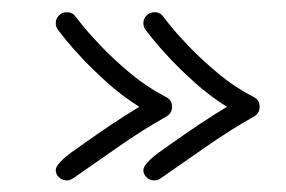

<svg xmlns="http://www.w3.org/2000/svg" viewBox="-20 -285 478 321"><path d="M219.7 -0.5Q219.7 -5.4 225.1 -11.7Q230.5 -18.1 238 -24.2Q245.6 -30.3 254.2 -36.1Q262.7 -42 268.6 -46.4Q291.5 -62.5 313.7 -77.4Q335.9 -92.3 359.4 -106.4Q330.6 -124.5 306.2 -146.5Q281.7 -168.5 263.7 -187.7Q245.6 -207 234.9 -220.5Q224.1 -233.9 223.1 -235.4Q219.7 -240.2 219.7 -246.6Q219.7 -253.4 224.9 -259Q230 -264.6 238.3 -264.6Q247.6 -264.6 252.9 -257.3Q252.9 -256.8 265.1 -241.7Q277.3 -226.6 297.9 -205.3Q318.4 -184.1 345.7 -161.4Q373 -138.7 403.8 -123Q414.1 -117.7 414.1 -106.9Q414.1 -95.7 404.8 -90.3Q364.3 -67.4 326.9 -41.3Q289.6 -15.1 248.5 13.2Q243.7 16.6 238.3 16.6Q230.5 16.6 225.1 11.5Q219.7 6.3 219.7 -0.5ZM73.2 -0.5Q73.2 -5.4 78.6 -11.7Q84 -18.1 91.6 -24.2Q99.1 -30.3 107.7 -36.1Q116.2 -42 122.1 -46.4Q145 -62.5 167.2 -77.4Q189.5 -92.3 212.9 -106.4Q184.1 -124.5 159.7 -146.5Q135.3 -168.5 117.2 -187.7Q99.1 -207 88.4 -220.5Q77.6 -233.9 76.7 -235.4Q73.2 -240.2 73.2 -246.6Q73.2 -253.4 78.4 -259Q83.5 -264.6 91.8 -264.6Q101.1 -264.6 106.4 -257.3Q106.4 -256.8 118.7 -241.7Q130.9 -226.6 151.4 -205.3Q171.9 -184.1 199.2 -161.4Q226.6 -138.7 257.3 -123Q267.6 -117.7 267.6 -106.9Q267.6 -95.7 258.3 -90.3Q217.8 -67.4 180.4 -41.3Q143.1 -15.1 102.1 13.2Q97.2 16.6 91.8 16.6Q84 16.6 78.6 11.5Q73.2 6.3 73.2 -0.5Z"/></svg>

Font: Sacramento
Style: Regular
Weight: 400
Designer: Astigmatic (AOETI)
Foundry: Astigmatic (AOETI)
Version: Version 1.000